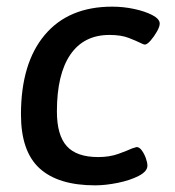

<svg xmlns="http://www.w3.org/2000/svg" viewBox="-20 -550 525 577"><path d="M266 7Q155 7 99 -44Q43 -95 43 -206Q43 -360 114.5 -445Q186 -530 317 -530Q351 -530 383.5 -523Q416 -516 438 -504.5Q460 -493 460 -479Q460 -470 451.5 -455Q443 -440 432.5 -428Q422 -416 415 -416Q412 -416 402 -421Q390 -427 367 -436Q344 -445 309 -445Q232 -445 191.5 -386Q151 -327 151 -215Q151 -144 180.5 -111Q210 -78 275 -78Q309 -78 335.5 -87.5Q362 -97 377 -104Q382 -105 385.5 -106.5Q389 -108 391 -108Q399 -108 406.5 -97.5Q414 -87 418.5 -74Q423 -61 423 -52Q423 -35 397 -21.5Q371 -8 334 -0.5Q297 7 266 7Z"/></svg>

Font: Asap Medium
Style: Italic
Weight: 500
Italic angle: -6°
Designer: Pablo Cosgaya
Foundry: Omnibus-Type
Version: Version 3.001; ttfautohint (v1.8.3)